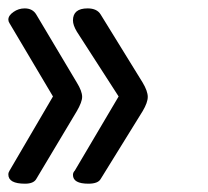

<svg xmlns="http://www.w3.org/2000/svg" viewBox="-20 -505 498 460"><path d="M159.2 -96.2 264.2 -273.9 164.1 -429.2Q154.8 -444.8 154.8 -456.1Q154.8 -484.9 189.9 -484.9Q212.4 -484.9 221.2 -470.2L321.8 -307.1Q334 -286.6 334 -272.9Q334 -259.3 321.8 -238.8L221.2 -76.2Q214.8 -64.9 191.9 -64.9Q154.8 -64.9 154.8 -85.9Q154.8 -91.8 159.2 -96.2ZM2.9 -96.2 106.9 -273.9 2.9 -449.2Q0 -453.6 0 -458Q0 -467.8 12.2 -476.3Q24.4 -484.9 39.1 -484.9Q58.1 -484.9 66.9 -470.2L164.1 -307.1Q176.8 -286.6 176.8 -272.9Q176.8 -260.7 164.1 -238.8L66.9 -76.2Q60.5 -64.9 40 -64.9Q0 -64.9 0 -86.9Q0 -91.8 2.9 -96.2Z"/></svg>

Font: BPreplay
Style: Regular
Weight: 400
Designer: Magenta/George Triantafyllakos
Foundry: Magenta/George Triantafyllakos
Version: Version 1.00